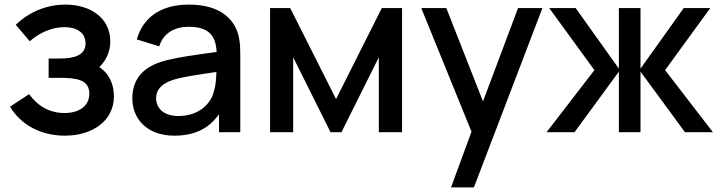

<svg xmlns="http://www.w3.org/2000/svg" viewBox="-20 -575 3130 835"><path d="M262.5 15C379.5 15 475.5 -47.5 475.5 -156.5C475.5 -208.5 454 -256.5 412 -283C444 -315 459.5 -352 459.5 -395.5C459.5 -499.5 369.5 -555 265.5 -555C180.5 -555 105.5 -522 48.5 -467L109.5 -395.5C148.5 -430.5 204 -457 260 -457C309.5 -457 352 -436 352 -386.5C352 -335 304.5 -320.5 239.5 -320.5H191.5V-236.5H239.5C313.5 -236.5 368.5 -228.5 368.5 -167.5C368.5 -115.5 326.5 -83.5 260 -83.5C196 -83.5 145 -113 106.5 -165.5L23.5 -111C71 -32 157.5 15 262.5 15Z M738 15C825.5 15 888 -15 932.5 -78.5V0H1025V-332.5C1025 -377.5 1023 -416.5 1006 -452C972.5 -523 897.5 -555 801 -555C676 -555 601 -496 575 -403.5L672.5 -373.5C691 -433.5 743 -458.5 800 -458.5C884.5 -458.5 918.5 -423.5 922 -349C834.5 -337 745.5 -325.5 683 -307C599.5 -280.5 555.5 -228.5 555.5 -147C555.5 -59 618.5 15 738 15ZM756.5 -70.5C689.5 -70.5 659 -106 659 -148C659 -190.5 690.5 -213.5 733.5 -228C779 -241.5 839.5 -250 921 -262C920.5 -236.5 918.5 -202.5 910 -177.5C898 -125 845.5 -70.5 756.5 -70.5Z M1255 0V-326L1417.5 0H1465L1627.5 -326V0H1728.5V-540H1640.5L1441.5 -144L1242 -540H1154.5V0Z M2041 240 2339 -540H2233L2080.5 -134L1921 -540H1812L2030.5 -2.5L1941.5 240Z M2478.5 0 2671.5 -263.5V0H2765.5V-263.5L2959 0H3080.5L2872.5 -270L3069 -540H2953.5L2765.5 -276.5V-540H2671.5V-276.5L2483.5 -540H2368.5L2565 -270L2357 0Z"/></svg>

Font: Manrope SemiBold
Style: Regular
Weight: 600
Designer: Mikhail Sharanda
Foundry: Mikhail Sharanda
Version: Version 4.505